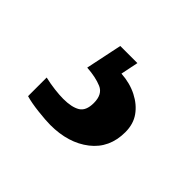

<svg xmlns="http://www.w3.org/2000/svg" viewBox="-70 -111 452 452"><g transform="rotate(45 155.5 115.0)"><path d="M128 239Q113 239 86.5 236Q60 233 43 228V166Q60 170 77 172Q94 174 106 174Q134 174 149 165Q164 156 164 130Q164 101 144 92.5Q124 84 94 82L113 -9H170L161 35Q191 37 214.5 49Q238 61 251.5 80Q265 99 265 126Q265 179 226.5 209Q188 239 128 239Z"/></g></svg>

Font: Noto Serif Khmer SemiCondensed ExtraBold
Style: Regular
Weight: 800
Width: 4
Designer: Danh Hong and the Monotype Design Team
Foundry: Monotype Imaging Inc.
Version: Version 2.004